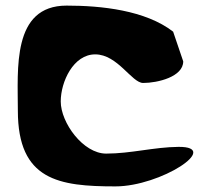

<svg xmlns="http://www.w3.org/2000/svg" viewBox="-20 -665 750 685"><path d="M597.7 -552C499 -628.5 341.7 -645 217.7 -645C22 -645 43.7 -417.9 43.7 -270C43.7 -21.5 190.6 0 391.7 0C553.7 0 771.3 -142.4 616.7 -141C529.2 -140.2 447.1 -117 358.7 -117C276.7 -117 196.7 -227.2 196.7 -303C196.7 -373.2 241.7 -471 319.7 -471C399.7 -471 450.2 -369 490.7 -369C542.1 -369 633.7 -390.8 633.7 -446Z"/></svg>

Font: Rocketfuel
Style: Regular
Weight: 400
Designer: Mew Too
Foundry: Cannot Into Space Fonts.
Version: Version 0.27